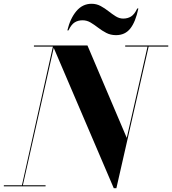

<svg xmlns="http://www.w3.org/2000/svg" viewBox="-58 -992 915 1022"><path d="M381.3 -884Q357.4 -884 339.5 -872.8Q321.5 -861.6 306.4 -830.1H300.5Q315.7 -893.8 348.6 -932.9Q381.6 -971.9 429.4 -971.9Q455.6 -971.9 477.7 -960Q499.8 -948 519.4 -932.5Q539.1 -917 558.2 -905Q577.4 -893.1 597.7 -893.1Q621.6 -893.1 639.6 -904.2Q657.7 -915.3 672.6 -946.8H678.5Q663.6 -875.5 635.6 -840.2Q607.7 -804.9 559.6 -804.9Q530.8 -804.9 507.7 -816.9Q484.6 -828.9 464.5 -844.5Q444.3 -860.1 424.3 -872.1Q404.3 -884 381.3 -884ZM-37.6 -5.9H58.8L223.6 -744.1H122.6V-750H407.5L616.7 -258.1L727.3 -744.1H608.4V-750H837.6V-744.1H733.2L561.5 9.8H547.6L228 -737.3L63.7 -5.9H184.6V0H-37.6Z"/></svg>

Font: Bodoni* 36
Style: Bold Italic
Weight: 700
Italic angle: -13°
Version: Version 2.000; ttfautohint (v1.8.1)